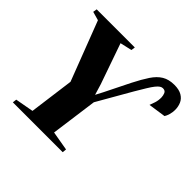

<svg xmlns="http://www.w3.org/2000/svg" viewBox="-180 -947 1141 1141"><g transform="rotate(45 391.0 -376.0)"><path d="M67.5 0 70.5 -25.5 186 -46.5 223.5 -328.5 80 -702.5 25 -718 29 -743H349.5L346 -718L271.5 -701L361 -445L381.5 -377L406 -424L483.5 -580Q513 -638 538.5 -676.2Q564 -714.5 595.5 -733.5Q627 -752.5 673 -752.5Q713 -752.5 737 -738.2Q761 -724 771.2 -700.8Q781.5 -677.5 781.5 -649Q781.5 -630.5 775.8 -610.5Q770 -590.5 762.5 -579.5L652.5 -563.5Q657.5 -576 664.8 -598Q672 -620 671.5 -645.5Q671 -661 664.8 -675.5Q658.5 -690 639 -690Q630 -690 620.2 -683.8Q610.5 -677.5 598.2 -662.2Q586 -647 569.8 -620.5Q553.5 -594 530 -554L407.5 -340.5L367.5 -46.5L489 -25.5L486.5 0Z"/></g></svg>

Font: Merriweather 120pt Black
Style: Italic
Weight: 900
Italic angle: -7.8°
Version: Version 2.101